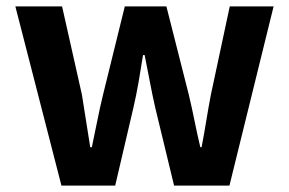

<svg xmlns="http://www.w3.org/2000/svg" viewBox="-20 -580 903 600"><path d="M172 0 28 -560H174L236 -284Q243 -242 249 -202Q255 -162 262 -120H267Q276 -162 284 -202.5Q292 -243 302 -284L370 -560H500L570 -284Q580 -242 588 -202Q596 -162 606 -120H610Q618 -162 624.5 -202Q631 -242 639 -284L698 -560H835L697 0H524L465 -244Q456 -284 448.5 -323.5Q441 -363 432 -408H427Q420 -363 413 -323Q406 -283 397 -244L340 0Z"/></svg>

Font: Noto Sans TC Thin
Style: Bold
Weight: 700
Version: Version 2.004-H2;hotconv 1.0.118;makeotfexe 2.5.65603